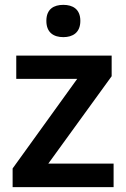

<svg xmlns="http://www.w3.org/2000/svg" viewBox="-20 -771 521 791"><path d="M241 -751C202 -751 171 -734 171 -685C171 -636 202 -618 241 -618C279 -618 311 -636 311 -685C311 -734 279 -751 241 -751ZM448 0V-97H179L440 -457V-542H47V-446H298L32 -77V0Z"/></svg>

Font: Noto Sans Vithkuqi SemiBold
Style: Regular
Weight: 600
Version: Version 1.001